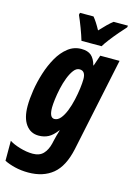

<svg xmlns="http://www.w3.org/2000/svg" viewBox="-173 -839 798 1152"><g transform="rotate(15 226.0 -263.0)"><path d="M122 240Q78 240 39 230.5Q0 221 -27 207V83Q-3 99 39 111.5Q81 124 119 124Q161 124 184 100Q207 76 217 35L222 13Q225 0 229.5 -17Q234 -34 240 -53H238Q212 -18 185.5 -4Q159 10 125 10Q75 10 45.5 -30.5Q16 -71 16 -145Q16 -189 24.5 -243.5Q33 -298 50.5 -353.5Q68 -409 94.5 -455.5Q121 -502 157.5 -530.5Q194 -559 240 -559Q280 -559 301.5 -540.5Q323 -522 334 -482H336L359 -549H479L357 32Q333 143 274 191.5Q215 240 122 240ZM191 -111Q212 -111 229 -131.5Q246 -152 259 -185Q272 -218 280.5 -256Q289 -294 293.5 -328.5Q298 -363 298 -387Q298 -438 261 -438Q241 -438 225 -417Q209 -396 196.5 -363.5Q184 -331 176 -294.5Q168 -258 164 -225.5Q160 -193 160 -174Q160 -111 191 -111ZM227 -606Q218 -637 202 -679.5Q186 -722 172 -753L175 -766H259Q270 -753 282 -734.5Q294 -716 307 -692Q330 -717 349 -735.5Q368 -754 384 -766H473L471 -755Q455 -738 431 -710Q407 -682 385 -653.5Q363 -625 352 -606Z"/></g></svg>

Font: Noto Sans ExtraCondensed ExtraBold
Style: Italic
Weight: 800
Width: 2
Italic angle: -12°
Designer: Monotype Design Team
Foundry: Monotype Imaging Inc.
Version: Version 2.013; ttfautohint (v1.8.4.7-5d5b)